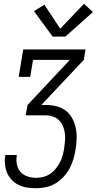

<svg xmlns="http://www.w3.org/2000/svg" viewBox="-20 -792 540 1017"><path d="M172 205Q147 205 123.5 201.5Q100 198 79.5 188Q59 178 43 161.5Q27 145 18 124.5Q9 104 6.5 80Q4 56 8 32Q8 31 8 30.5Q8 30 8 29H69Q69 30 69 30Q69 30 69 31Q65 55 69.5 78.5Q74 102 88.5 118.5Q103 135 125.5 142.5Q148 150 172 150Q191 150 210 145Q229 140 246 128.5Q263 117 276 100.5Q289 84 298 67Q307 50 312 31Q317 12 320 -7Q323 -27 324.5 -47.5Q326 -68 323.5 -87Q321 -106 313.5 -124Q306 -142 293 -155Q280 -168 261.5 -174.5Q243 -181 223 -181H116L126 -236L350 -475H155L140 -385H79L103 -530H433L424 -475L199 -236H223Q252 -236 279.5 -229Q307 -222 328.5 -205.5Q350 -189 363 -164.5Q376 -140 381.5 -113Q387 -86 386 -56.5Q385 -27 380 1Q376 27 368.5 52Q361 77 348 101Q335 125 316 145.5Q297 166 273 180Q249 194 223 199.5Q197 205 172 205ZM259 -598 160 -733 215 -767 299 -640 425 -772 472 -728 326 -598Z"/></svg>

Font: Iosevka Slab Light Oblique
Style: Regular
Weight: 300
Italic angle: -9°
Monospace: yes
Designer: Belleve Invis
Foundry: Belleve Invis
Version: Version 11.1.1; ttfautohint (v1.8.3)